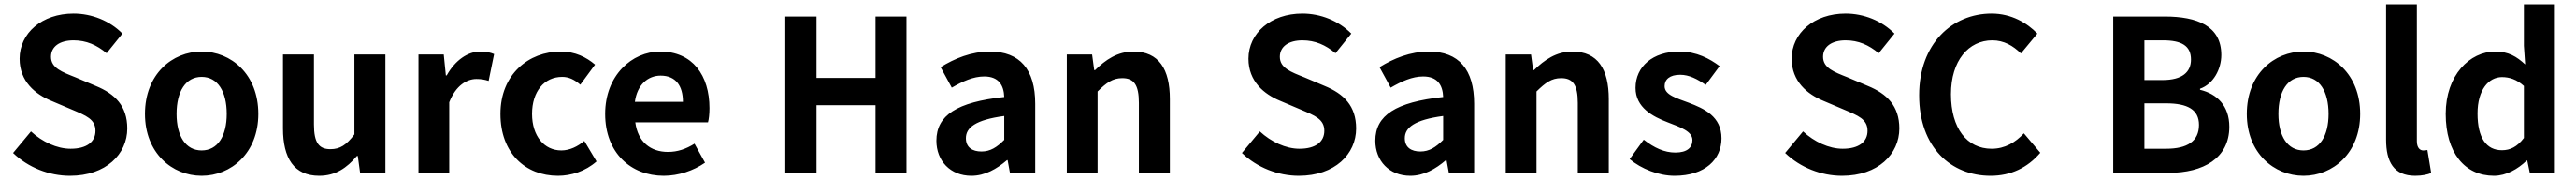

<svg xmlns="http://www.w3.org/2000/svg" viewBox="-20 -818 12224 852"><path d="M312 14C483 14 584 -89 584 -210C584 -317 525 -374 435 -411L338 -452C275 -477 222 -496 222 -549C222 -598 264 -627 329 -627C390 -627 439 -605 486 -566L561 -659C501 -720 415 -754 329 -754C179 -754 73 -661 73 -540C73 -432 148 -372 223 -341L322 -299C388 -271 433 -254 433 -199C433 -147 392 -114 315 -114C250 -114 180 -147 127 -196L42 -94C114 -25 213 14 312 14Z M937 14C1077 14 1206 -94 1206 -279C1206 -466 1077 -574 937 -574C797 -574 668 -466 668 -279C668 -94 797 14 937 14ZM937 -106C861 -106 818 -174 818 -279C818 -385 861 -454 937 -454C1013 -454 1056 -385 1056 -279C1056 -174 1013 -106 937 -106Z M1495 14C1572 14 1626 -23 1674 -80H1678L1689 0H1809V-560H1662V-182C1624 -132 1594 -112 1548 -112C1494 -112 1470 -142 1470 -229V-560H1323V-210C1323 -70 1375 14 1495 14Z M1966 0H2112V-334C2144 -415 2197 -444 2241 -444C2264 -444 2280 -441 2299 -435L2325 -562C2308 -569 2290 -574 2259 -574C2201 -574 2141 -534 2100 -461H2096L2086 -560H1966Z M2628 14C2690 14 2758 -7 2811 -54L2753 -151C2722 -125 2684 -106 2644 -106C2563 -106 2505 -174 2505 -279C2505 -385 2563 -454 2648 -454C2680 -454 2706 -441 2734 -417L2804 -512C2763 -547 2710 -574 2641 -574C2489 -574 2355 -466 2355 -279C2355 -94 2473 14 2628 14Z M3130 14C3200 14 3271 -10 3326 -48L3276 -138C3236 -113 3196 -99 3150 -99C3067 -99 3007 -147 2995 -239H3340C3344 -252 3347 -279 3347 -306C3347 -461 3267 -574 3113 -574C2979 -574 2852 -461 2852 -279C2852 -95 2974 14 3130 14ZM2993 -336C3004 -418 3056 -460 3115 -460C3187 -460 3221 -412 3221 -336Z M3707 0H3855V-320H4135V0H4282V-740H4135V-449H3855V-740H3707Z M4590 14C4654 14 4710 -18 4759 -60H4762L4773 0H4893V-327C4893 -489 4820 -574 4678 -574C4590 -574 4510 -541 4444 -500L4497 -403C4549 -433 4599 -456 4651 -456C4720 -456 4744 -414 4746 -359C4521 -335 4424 -272 4424 -152C4424 -57 4490 14 4590 14ZM4638 -101C4595 -101 4564 -120 4564 -164C4564 -214 4610 -251 4746 -269V-156C4711 -121 4680 -101 4638 -101Z M5043 0H5189V-385C5231 -426 5260 -448 5306 -448C5361 -448 5385 -417 5385 -331V0H5532V-349C5532 -490 5480 -574 5359 -574C5283 -574 5226 -534 5177 -486H5173L5163 -560H5043Z M6144 14C6315 14 6416 -89 6416 -210C6416 -317 6357 -374 6267 -411L6170 -452C6107 -477 6054 -496 6054 -549C6054 -598 6096 -627 6161 -627C6222 -627 6271 -605 6318 -566L6393 -659C6333 -720 6247 -754 6161 -754C6011 -754 5905 -661 5905 -540C5905 -432 5980 -372 6055 -341L6154 -299C6220 -271 6265 -254 6265 -199C6265 -147 6224 -114 6147 -114C6082 -114 6012 -147 5959 -196L5874 -94C5946 -25 6045 14 6144 14Z M6673 14C6737 14 6793 -18 6842 -60H6845L6856 0H6976V-327C6976 -489 6903 -574 6761 -574C6673 -574 6593 -541 6527 -500L6580 -403C6632 -433 6682 -456 6734 -456C6803 -456 6827 -414 6829 -359C6604 -335 6507 -272 6507 -152C6507 -57 6573 14 6673 14ZM6721 -101C6678 -101 6647 -120 6647 -164C6647 -214 6693 -251 6829 -269V-156C6794 -121 6763 -101 6721 -101Z M7126 0H7272V-385C7314 -426 7343 -448 7389 -448C7444 -448 7468 -417 7468 -331V0H7615V-349C7615 -490 7563 -574 7442 -574C7366 -574 7309 -534 7260 -486H7256L7246 -560H7126Z M7927 14C8073 14 8150 -65 8150 -163C8150 -267 8068 -304 7994 -332C7935 -354 7880 -369 7880 -410C7880 -442 7904 -464 7954 -464C7996 -464 8035 -444 8075 -416L8141 -505C8094 -540 8032 -574 7950 -574C7824 -574 7742 -503 7742 -402C7742 -309 7824 -266 7895 -239C7954 -216 8012 -197 8012 -155C8012 -120 7987 -96 7931 -96C7879 -96 7831 -118 7781 -157L7714 -65C7769 -19 7852 14 7927 14Z M8722 14C8893 14 8994 -89 8994 -210C8994 -317 8935 -374 8845 -411L8748 -452C8685 -477 8632 -496 8632 -549C8632 -598 8674 -627 8739 -627C8800 -627 8849 -605 8896 -566L8971 -659C8911 -720 8825 -754 8739 -754C8589 -754 8483 -661 8483 -540C8483 -432 8558 -372 8633 -341L8732 -299C8798 -271 8843 -254 8843 -199C8843 -147 8802 -114 8725 -114C8660 -114 8590 -147 8537 -196L8452 -94C8524 -25 8623 14 8722 14Z M9427 14C9523 14 9602 -24 9663 -95L9585 -187C9545 -144 9495 -114 9432 -114C9315 -114 9239 -211 9239 -372C9239 -531 9323 -627 9435 -627C9491 -627 9534 -601 9571 -565L9649 -659C9601 -709 9526 -754 9432 -754C9245 -754 9088 -611 9088 -367C9088 -120 9240 14 9427 14Z M10009 0H10273C10436 0 10560 -69 10560 -218C10560 -318 10501 -374 10421 -393V-398C10484 -420 10522 -490 10522 -558C10522 -696 10406 -740 10254 -740H10009ZM10157 -439V-627H10245C10334 -627 10378 -601 10378 -536C10378 -477 10337 -439 10243 -439ZM10157 -114V-329H10260C10362 -329 10416 -299 10416 -227C10416 -150 10361 -114 10260 -114Z M10912 14C11052 14 11181 -94 11181 -279C11181 -466 11052 -574 10912 -574C10772 -574 10643 -466 10643 -279C10643 -94 10772 14 10912 14ZM10912 -106C10836 -106 10793 -174 10793 -279C10793 -385 10836 -454 10912 -454C10988 -454 11031 -385 11031 -279C11031 -174 10988 -106 10912 -106Z M11442 14C11476 14 11501 8 11518 1L11500 -108C11490 -106 11486 -106 11480 -106C11466 -106 11450 -117 11450 -150V-798H11304V-157C11304 -53 11340 14 11442 14Z M11816 14C11874 14 11930 -18 11971 -58H11974L11986 0H12105V-798H11958V-601L11964 -513C11924 -550 11885 -574 11822 -574C11701 -574 11587 -462 11587 -279C11587 -96 11677 14 11816 14ZM11854 -107C11780 -107 11738 -165 11738 -281C11738 -393 11791 -453 11854 -453C11889 -453 11924 -442 11958 -411V-165C11926 -123 11893 -107 11854 -107Z"/></svg>

Font: Source Han Sans SC Bold
Style: Regular
Weight: 700
Designer: Ryoko NISHIZUKA (kana & ideographs); Paul D. Hunt (Latin, Greek & Cyrillic); Wenlong ZHANG (bopomofo); Sandoll Communica
Foundry: Adobe Systems Incorporated
Version: Version 1.001;PS 1.001;hotconv 1.0.78;makeotf.lib2.5.61930